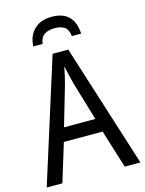

<svg xmlns="http://www.w3.org/2000/svg" viewBox="-134 -997 813 1077"><g transform="rotate(-15 272.5 -459.0)"><path d="M132 -784H186Q191 -822 214 -837Q237 -852 272 -852Q310 -852 331 -837.5Q352 -823 356 -784H410Q403 -918 274 -918Q210 -918 172.5 -882Q135 -846 132 -784ZM181 -301 247 -527Q253 -548 259.5 -576Q266 -604 271 -631Q275 -610 283 -578Q291 -546 296 -526L363 -301ZM544 0 317 -716H226L0 0H91L159 -222H384L453 0Z"/></g></svg>

Font: Noto Sans UI SemiCondensed
Style: Regular
Weight: 400
Width: 4
Designer: Monotype Design Team
Foundry: Monotype Imaging Inc.
Version: 1.001